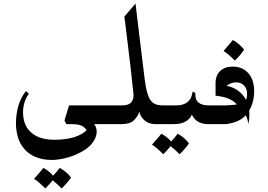

<svg xmlns="http://www.w3.org/2000/svg" viewBox="-20 -701 1515 1084"><path d="M225 247Q256 263 280 291Q307 262 317 247Q335 256 353.5 272Q372 288 381 302Q357 335 328 363Q302 336 277 317Q260 339 236 363Q195 322 172 309Q214 262 225 247Z M629 0H511Q517 6 521.5 17.5Q526 29 526 43Q526 75 499 109.5Q472 144 408 172Q376 186 339 194Q302 202 271 202Q221 202 181.5 185.5Q142 169 119 142Q91 110 80.5 71Q70 32 70 -4Q70 -56 84 -104Q98 -152 127 -187L143 -171Q127 -151 118.5 -123.5Q110 -96 110 -67Q110 -39 117.5 -13.5Q125 12 140 30Q185 88 287 88Q348 88 395 74.5Q442 61 469 34Q458 17 440 8.5Q422 0 389 0H355L344 -21L370 -106H629Z M926 0H858Q821 0 797 -20.5Q773 -41 766 -70Q760 -47 738 -23.5Q716 0 661 0H612Q590 0 574.5 -15.5Q559 -31 559 -53Q559 -75 574.5 -90.5Q590 -106 612 -106H672Q708 -106 723 -126Q734 -141 734 -164Q734 -173 733 -177Q721 -298 687 -570L682 -607L745 -681L767 -498Q796 -260 798 -245Q808 -166 830 -135Q842 -119 858.5 -112.5Q875 -106 899 -106H926Z M891 54Q922 70 946 98Q973 69 983 54Q1001 63 1019.5 79Q1038 95 1047 109Q1023 142 994 170Q968 143 943 124Q926 146 902 170Q861 129 838 116Q880 69 891 54Z M1202 -106V0H1155Q1114 0 1088 -21Q1071 -36 1063 -55Q1062 -50 1056.5 -41Q1051 -32 1041 -24Q1013 0 958 0H909Q887 0 871.5 -15.5Q856 -31 856 -53Q856 -75 871.5 -90.5Q887 -106 909 -106H977Q1018 -106 1041 -127Q1054 -139 1059.5 -153Q1065 -167 1068 -184L1083 -176Q1080 -140 1100 -123Q1118 -106 1159 -106Z M1358 -420Q1349 -407 1337 -392Q1325 -377 1306 -359Q1265 -400 1242 -413Q1284 -461 1295 -475Q1312 -466 1330.5 -450Q1349 -434 1358 -420Z M1387 -77Q1388 -69 1388 -53Q1388 -34 1385.5 -19Q1383 -4 1382 0Q1379 -30 1367 -50Q1345 -25 1309 -12.5Q1273 0 1242 0H1185Q1163 0 1147.5 -15.5Q1132 -31 1132 -53Q1132 -75 1147.5 -90.5Q1163 -106 1185 -106H1256Q1277 -107 1294 -108.5Q1311 -110 1317 -111Q1301 -132 1265 -146Q1248 -153 1226 -156.5Q1204 -160 1197 -161V-232Q1197 -276 1223.5 -300.5Q1250 -325 1293 -325Q1347 -325 1379 -291Q1415 -253 1415 -186Q1415 -126 1387 -77ZM1375 -172Q1375 -198 1360 -216Q1343 -236 1313 -236Q1284 -236 1259 -216Q1297 -210 1327 -187Q1356 -164 1369 -137Q1375 -149 1375 -172Z"/></svg>

Font: Katibeh
Style: Regular
Weight: 400
Designer: Arabic design by Kourosh Beigpour, Latin design by Eduardo Tunni, engineering by Lasse Fister
Version: Version 1.0010g